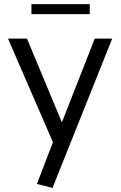

<svg xmlns="http://www.w3.org/2000/svg" viewBox="-20 -717 592 939"><path d="M236.8 202.1 160.6 182.6 238.8 -21.5 19 -528.3H111.8L282.7 -118.7L443.4 -528.3H528.8ZM133.8 -647.9V-696.8H418.9V-647.9Z"/></svg>

Font: Comme
Style: Regular
Weight: 400
Designer: Vernon Adams
Foundry: Vernon Adams
Version: Version 1.000;gftools[0.9.27]